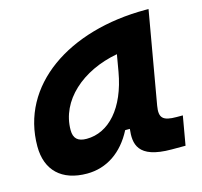

<svg xmlns="http://www.w3.org/2000/svg" viewBox="-83 -613 753 715"><g transform="rotate(-15 293.0 -255.5)"><path d="M168.9 10.3C244.6 10.3 307.6 -32.2 347.2 -109.4H365.2C358.9 -54.2 363.8 4.9 496.1 4.9H549.3L568.8 -106.9H545.4C491.7 -106.9 478 -120.6 485.8 -166.5L547.9 -522.5H535.6C239.3 -522.5 15.6 -370.1 15.6 -135.3C15.6 -43 71.3 10.3 168.9 10.3ZM200.7 -115.2C166.5 -115.2 150.9 -129.9 150.9 -162.1C150.9 -275.4 252.4 -365.2 390.6 -390.6L379.4 -325.7C356 -191.4 286.1 -115.2 200.7 -115.2Z"/></g></svg>

Font: Cascadia Code
Style: Bold Italic
Weight: 700
Italic angle: -10°
Monospace: yes
Designer: Aaron Bell
Foundry: Saja Typeworks
Version: Version 2404.023